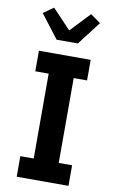

<svg xmlns="http://www.w3.org/2000/svg" viewBox="-106 -1049 662 1103"><g transform="rotate(10 225.0 -497.0)"><path d="M74 0V-120H152V-615H74V-735H376V-615H298V-120H376V0ZM163 -815 58 -952 117 -994 225 -880 333 -994 392 -952 287 -815Z"/></g></svg>

Font: Iosevka Etoile Heavy
Style: Regular
Weight: 900
Designer: Belleve Invis
Foundry: Belleve Invis
Version: Version 22.1.2; ttfautohint (v1.8.4)